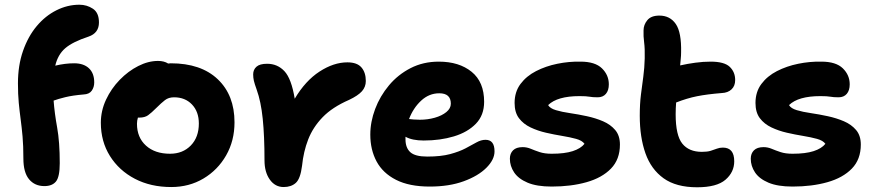

<svg xmlns="http://www.w3.org/2000/svg" viewBox="-20 -780 3698 813"><path d="M168 8Q127 8 103 -21Q79 -50 79 -109Q79 -163 75.5 -202Q72 -241 67.5 -274.5Q63 -308 59.5 -344Q56 -380 56 -427Q56 -503 77.5 -564.5Q99 -626 135.5 -669.5Q172 -713 219 -736.5Q266 -760 316 -760Q348 -760 373.5 -743Q399 -726 399 -685Q399 -640 355 -625Q288 -603 256.5 -576Q225 -549 214 -502Q256 -512 294 -512Q334 -512 356.5 -491Q379 -470 379 -431Q379 -411 368.5 -396Q358 -381 334 -380Q287 -376 256.5 -368.5Q226 -361 207 -354Q211 -301 222 -240Q233 -179 233 -89Q233 -31 217 -11.5Q201 8 168 8Z M705 12Q618 12 551 -23Q484 -58 445.5 -119.5Q407 -181 407 -260Q407 -311 429 -358Q451 -405 487 -442Q523 -479 565.5 -500.5Q608 -522 649 -522Q675 -522 692 -511Q698 -512 703 -512Q831 -512 902 -444.5Q973 -377 973 -262Q973 -184 937.5 -122Q902 -60 841.5 -24Q781 12 705 12ZM560 -256Q560 -198 598 -163.5Q636 -129 700 -129Q754 -129 788 -164Q822 -199 822 -257Q822 -307 793 -337.5Q764 -368 717 -368Q694 -368 678.5 -356Q663 -344 643 -324Q621 -302 607 -292Q593 -282 570 -282Q567 -282 564 -282Q560 -269 560 -256Z M1181 12Q1145 12 1122.5 -19.5Q1100 -51 1100 -101Q1100 -204 1092.5 -277Q1085 -350 1067 -400Q1058 -425 1055 -438Q1052 -451 1052 -465Q1052 -485 1066 -497.5Q1080 -510 1111 -510Q1155 -510 1184.5 -478.5Q1214 -447 1228 -362Q1273 -438 1333 -477Q1393 -516 1451 -516Q1492 -516 1510.5 -494.5Q1529 -473 1529 -437Q1529 -412 1512.5 -393.5Q1496 -375 1458 -357Q1387 -326 1346 -283.5Q1305 -241 1285 -189.5Q1265 -138 1259 -78Q1252 -23 1232.5 -5.5Q1213 12 1181 12Z M1800 10Q1713 10 1657 -18.5Q1601 -47 1574.5 -96.5Q1548 -146 1548 -210Q1548 -264 1568.5 -318.5Q1589 -373 1627 -418.5Q1665 -464 1718.5 -491.5Q1772 -519 1838 -519Q1924 -519 1977 -476Q2030 -433 2030 -349Q2030 -292 1995 -256Q1960 -220 1902 -202.5Q1844 -185 1774 -185Q1750 -185 1730.5 -189Q1711 -193 1697 -201Q1697 -195 1697 -190Q1697 -154 1717.5 -135.5Q1738 -117 1789 -117Q1847 -117 1886 -127.5Q1925 -138 1951.5 -152Q1978 -166 1997.5 -177Q2017 -188 2036 -188Q2074 -188 2074 -139Q2074 -104 2039.5 -69.5Q2005 -35 1943.5 -12.5Q1882 10 1800 10ZM1840 -385Q1797 -385 1763.5 -354Q1730 -323 1712 -276Q1721 -275 1732 -274Q1743 -273 1758 -273Q1791 -273 1821 -281.5Q1851 -290 1870 -305.5Q1889 -321 1889 -341Q1889 -385 1840 -385Z M2316 10Q2253 10 2214 -6.5Q2175 -23 2157 -50Q2139 -77 2139 -108Q2139 -130 2152.5 -143.5Q2166 -157 2193 -157Q2211 -157 2227.5 -150Q2244 -143 2265 -136Q2286 -129 2316 -129Q2371 -129 2405 -140Q2439 -151 2455 -171Q2445 -185 2419.5 -192Q2394 -199 2360.5 -204.5Q2327 -210 2292 -218Q2257 -226 2226.5 -240.5Q2196 -255 2177.5 -279.5Q2159 -304 2159 -344Q2159 -391 2184 -424.5Q2209 -458 2250 -479Q2291 -500 2340 -510Q2389 -520 2438 -519Q2500 -519 2529 -490.5Q2558 -462 2558 -423Q2558 -397 2545.5 -382.5Q2533 -368 2511 -368Q2489 -368 2476 -370.5Q2463 -373 2434 -373Q2340 -373 2301 -335Q2309 -321 2334 -313.5Q2359 -306 2393.5 -301Q2428 -296 2465 -288Q2502 -280 2533.5 -266.5Q2565 -253 2585 -229.5Q2605 -206 2605 -168Q2605 -105 2567 -66Q2529 -27 2463.5 -8.5Q2398 10 2316 10Z M2932 13Q2843 13 2790 -25Q2737 -63 2713 -131Q2689 -199 2689 -290Q2689 -340 2694 -379.5Q2699 -419 2704 -455.5Q2709 -492 2710 -533Q2711 -574 2707.5 -600.5Q2704 -627 2705 -651Q2705 -675 2721 -694.5Q2737 -714 2772 -714Q2817 -714 2841.5 -678.5Q2866 -643 2864 -558Q2864 -544 2862.5 -530.5Q2861 -517 2860 -503Q2891 -510 2924.5 -514.5Q2958 -519 2989 -519Q3047 -519 3070 -497Q3093 -475 3093 -441Q3093 -416 3077.5 -401.5Q3062 -387 3036 -386Q2974 -381 2931.5 -372.5Q2889 -364 2843 -346Q2841 -321 2841 -296Q2841 -207 2869 -172Q2897 -137 2952 -137Q2975 -137 2989.5 -141.5Q3004 -146 3015.5 -150.5Q3027 -155 3041 -155Q3089 -155 3089 -97Q3089 -51 3052 -19Q3015 13 2932 13Z M3336 10Q3273 10 3234 -6.5Q3195 -23 3177 -50Q3159 -77 3159 -108Q3159 -130 3172.5 -143.5Q3186 -157 3213 -157Q3231 -157 3247.5 -150Q3264 -143 3285 -136Q3306 -129 3336 -129Q3391 -129 3425 -140Q3459 -151 3475 -171Q3465 -185 3439.5 -192Q3414 -199 3380.5 -204.5Q3347 -210 3312 -218Q3277 -226 3246.5 -240.5Q3216 -255 3197.5 -279.5Q3179 -304 3179 -344Q3179 -391 3204 -424.5Q3229 -458 3270 -479Q3311 -500 3360 -510Q3409 -520 3458 -519Q3520 -519 3549 -490.5Q3578 -462 3578 -423Q3578 -397 3565.5 -382.5Q3553 -368 3531 -368Q3509 -368 3496 -370.5Q3483 -373 3454 -373Q3360 -373 3321 -335Q3329 -321 3354 -313.5Q3379 -306 3413.5 -301Q3448 -296 3485 -288Q3522 -280 3553.5 -266.5Q3585 -253 3605 -229.5Q3625 -206 3625 -168Q3625 -105 3587 -66Q3549 -27 3483.5 -8.5Q3418 10 3336 10Z"/></svg>

Font: Shantell Sans Normal
Style: Bold
Weight: 700
Designer: Stephen Nixon, Anya Danilova, Shantell Martin
Foundry: Arrow Type
Version: Version 1.009;[a7da0bfa3]